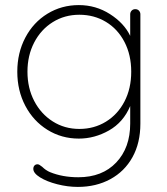

<svg xmlns="http://www.w3.org/2000/svg" viewBox="-20 -535 655 755"><path d="M532 -479V-49Q532 27 501 83Q470 139 414 169.5Q358 200 286 200Q246 200 205 189.5Q164 179 137.5 162.5Q111 146 111 129Q111 121 115.5 116Q120 111 128 111Q134 111 146 121Q160 135 177 142Q226 162 288 162Q382 162 437 104Q492 46 492 -49V-118Q465 -54 408.5 -22Q352 10 290 10Q222 10 166.5 -24.5Q111 -59 79.5 -119Q48 -179 48 -253Q48 -327 79.5 -387Q111 -447 166.5 -481Q222 -515 290 -515Q357 -515 412.5 -479.5Q468 -444 492 -394V-479Q492 -487 497.5 -493Q503 -499 512 -499Q521 -499 526.5 -493Q532 -487 532 -479ZM496 -253Q496 -319 469.5 -370Q443 -421 396.5 -449Q350 -477 292 -477Q234 -477 187.5 -448Q141 -419 114.5 -368Q88 -317 88 -253Q88 -189 114.5 -138Q141 -87 187.5 -57.5Q234 -28 292 -28Q350 -28 396.5 -56.5Q443 -85 469.5 -136Q496 -187 496 -253Z"/></svg>

Font: Quicksand Light
Style: Regular
Weight: 300
Designer: Andrew Paglinawan
Foundry: Andrew Paglinawan
Version: Version 3.000